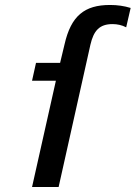

<svg xmlns="http://www.w3.org/2000/svg" viewBox="-20 -753 546 773"><path d="M109 -428H205L109 0H216L344 -573C357 -629 380 -656 433 -656C452 -656 471 -652 488 -643L506 -721C480 -729 453 -733 423 -733C320 -733 266 -689 240 -575L222 -500H125Z"/></svg>

Font: Perun Medium Italic
Style: Regular
Weight: 500
Italic angle: -12°
Foundry: Copyright (c) Stefan Peev, Context Ltd, 2016
Version: Version 1.026